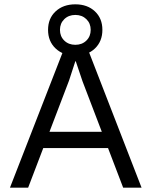

<svg xmlns="http://www.w3.org/2000/svg" viewBox="-20 -867 700 887"><path d="M26 0 283 -660H378L634 0H549L361 -492L330 -584H328L299 -495L110 0ZM152 -183V-258H505V-183ZM328 -847Q384 -847 418.5 -814.5Q453 -782 453 -729Q453 -676 418.5 -643Q384 -610 328 -610Q272 -610 237 -643Q202 -676 202 -729Q202 -782 237 -814.5Q272 -847 328 -847ZM328 -798Q297 -798 277 -778.5Q257 -759 257 -729Q257 -699 277 -679.5Q297 -660 328 -660Q359 -660 379 -679.5Q399 -699 399 -729Q399 -759 379 -778.5Q359 -798 328 -798Z"/></svg>

Font: Work Sans
Style: Regular
Weight: 400
Designer: Wei Huang
Foundry: Wei Huang
Version: Version 2.006; ttfautohint (v1.8.1.43-b0c9)